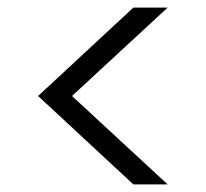

<svg xmlns="http://www.w3.org/2000/svg" viewBox="-20 -541 540 504"><path d="M420 -57H330L80 -289L330 -521H420L169 -289Z"/></svg>

Font: DM Sans 10pt Light
Style: Regular
Weight: 300
Version: Version 4.004;gftools[0.9.30]